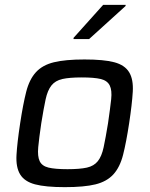

<svg xmlns="http://www.w3.org/2000/svg" viewBox="-20 -763 616 791"><path d="M45 0ZM247 8Q168 8 124.5 -3.5Q81 -15 63 -44.5Q45 -74 48 -125Q51 -176 63 -255Q75 -334 88 -385Q101 -436 128 -465.5Q155 -495 202 -506.5Q249 -518 328 -518Q408 -518 451 -506.5Q494 -495 512 -465.5Q530 -436 527 -385Q524 -334 512 -255Q500 -176 487 -125Q474 -74 447 -44.5Q420 -15 373.5 -3.5Q327 8 247 8ZM258 -66Q309 -66 338 -72.5Q367 -79 383 -99Q399 -119 407 -156.5Q415 -194 425 -255Q434 -317 438 -354Q442 -391 432 -411Q422 -431 395 -437.5Q368 -444 317 -444Q266 -444 237 -437.5Q208 -431 192 -411Q176 -391 168 -354Q160 -317 150 -255Q141 -194 137.5 -156.5Q134 -119 143.5 -99Q153 -79 180 -72.5Q207 -66 258 -66ZM283 -602V-607L405 -743H498L497 -738L347 -602Z"/></svg>

Font: Azeri Sans
Style: Italic
Weight: 400
Designer: Hector Gatti & Omnibus-Type (original fonts) / Cristiano Sobral (main changes and remastering)
Foundry: Omnibus-Type
Version: Version 0.07;August 21, 2020;FontCreator 13.0.0.2681 64-bit;